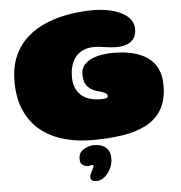

<svg xmlns="http://www.w3.org/2000/svg" viewBox="-59 -691 946 1004"><g transform="rotate(-5 414.0 -189.0)"><path d="M403.5 41.5Q323 41.5 254 21.5Q185 1.5 133.5 -40Q82 -81.5 53.5 -145.8Q25 -210 25 -298.5Q25 -376 50.5 -433Q76 -490 120.2 -529Q164.5 -568 221.5 -591.2Q278.5 -614.5 342.5 -624.8Q406.5 -635 470 -635Q506 -635 542.5 -628.2Q579 -621.5 609.5 -607.2Q640 -593 658.5 -570.8Q677 -548.5 677 -518Q677 -474.5 649 -453.2Q621 -432 578 -432Q555.5 -432 539.5 -433.5Q523.5 -435 510.5 -437.2Q497.5 -439.5 484.5 -441Q471.5 -442.5 455.5 -442.5Q422 -442.5 397.5 -431.5Q373 -420.5 357.2 -400.8Q341.5 -381 333.8 -354.2Q326 -327.5 326 -296Q326 -257.5 341.5 -228.5Q357 -199.5 388.2 -183.5Q419.5 -167.5 466 -167.5Q473 -167.5 480 -168Q487 -168.5 492.5 -169.8Q498 -171 501.2 -173.8Q504.5 -176.5 504.5 -181.5Q504.5 -188 499.2 -192.8Q494 -197.5 482.5 -202Q471 -206.5 452 -211.5Q423 -219 402.5 -240Q382 -261 382 -305Q382 -340.5 406.2 -362.2Q430.5 -384 469 -393.8Q507.5 -403.5 550 -403.5Q606 -403.5 652 -392.8Q698 -382 731 -359Q764 -336 781.8 -299.8Q799.5 -263.5 799.5 -212.5Q799.5 -133.5 769 -83.5Q738.5 -33.5 684.2 -6.2Q630 21 558.2 31.2Q486.5 41.5 403.5 41.5ZM410 256.5Q389.5 256.5 382.8 250.2Q376 244 376 235Q376 228 379.2 219.2Q382.5 210.5 387 202.5Q392 194 395 187Q398 180 398 176.5Q398 174 396.5 172.5Q395 171 391 171Q386.5 171 381.8 173Q377 175 371 175Q358 175 343.2 166.8Q328.5 158.5 328.5 134.5Q328.5 101 355.2 84.8Q382 68.5 411 68.5Q449 68.5 471.8 87.8Q494.5 107 494.5 147.5Q494.5 169 485.8 190Q477 211 463.5 227Q452.5 240 438.5 248.2Q424.5 256.5 410 256.5Z"/></g></svg>

Font: Gluten Black
Style: Regular
Weight: 900
Designer: Tyler Finck
Foundry: Etcetera Type Company
Version: Version 1.300